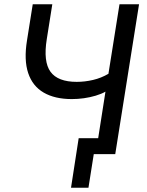

<svg xmlns="http://www.w3.org/2000/svg" viewBox="-20 -725 692 903"><path d="M396 158H314L350 -75H490L477 0H421ZM430 0 476 -294Q457 -283 430 -275Q403 -267 374.5 -263Q346 -259 318 -259Q238 -259 185.5 -289.5Q133 -320 112.5 -381.5Q92 -443 107 -535L134 -705H226L200 -541Q183 -435 217.5 -387.5Q252 -340 341 -340Q379 -340 417.5 -349Q456 -358 490 -378L542 -705H634L522 0Z"/></svg>

Font: Nunito Sans 10pt SemiCondensed Medium
Style: Italic
Weight: 500
Width: 4
Italic angle: -9°
Designer: Vernon Adams
Foundry: Vernon Adams
Version: Version 3.101;gftools[0.9.27]